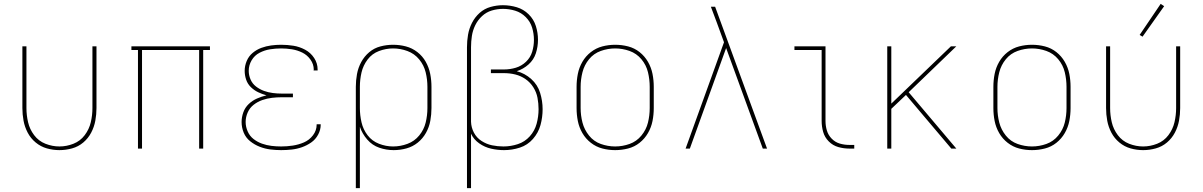

<svg xmlns="http://www.w3.org/2000/svg" viewBox="-20 -770 6232 995"><path d="M288 8Q321 8 353.5 -1Q386 -10 411.5 -31.5Q437 -53 452.5 -82.5Q468 -112 474 -144.5Q480 -177 480 -210V-530H459V-210Q459 -173 450.5 -136.5Q442 -100 419 -69.5Q396 -39 360.5 -25Q325 -11 288 -11Q251 -11 215.5 -25Q180 -39 157 -69.5Q134 -100 125.5 -136.5Q117 -173 117 -210V-530H96V-210Q96 -177 102 -144.5Q108 -112 123.5 -82.5Q139 -53 165 -31.5Q191 -10 223 -1Q255 8 288 8Z M695 0H716V-511H1012V0H1033V-511H1068V-530H661V-511H695Z M1437 8Q1464 8 1491.5 5Q1519 2 1544.5 -7Q1570 -16 1592.5 -31.5Q1615 -47 1628.5 -72Q1642 -97 1642 -124V-126H1621V-124Q1621 -94 1602 -69Q1583 -44 1555 -32Q1527 -20 1497 -15.5Q1467 -11 1437 -11Q1412 -11 1387 -14Q1362 -17 1338 -25.5Q1314 -34 1294 -49.5Q1274 -65 1263.5 -89Q1253 -113 1253 -138Q1253 -163 1263.5 -187Q1274 -211 1294.5 -227Q1315 -243 1339.5 -251.5Q1364 -260 1389.5 -263Q1415 -266 1440 -266H1498V-285H1440Q1417 -285 1393.5 -288Q1370 -291 1348 -299Q1326 -307 1307 -321.5Q1288 -336 1278.5 -358Q1269 -380 1269 -403Q1269 -432 1284 -457.5Q1299 -483 1325 -496.5Q1351 -510 1379.5 -514.5Q1408 -519 1437 -519Q1465 -519 1493 -514.5Q1521 -510 1546.5 -497.5Q1572 -485 1589 -461Q1606 -437 1606 -409Q1606 -407 1605 -405H1626V-410Q1626 -442 1608 -469.5Q1590 -497 1561 -512.5Q1532 -528 1500.5 -533Q1469 -538 1437 -538Q1411 -538 1385 -534.5Q1359 -531 1334.5 -522Q1310 -513 1289.5 -496Q1269 -479 1258.5 -454Q1248 -429 1248 -403Q1248 -380 1255.5 -357.5Q1263 -335 1280 -318.5Q1297 -302 1318 -292Q1339 -282 1361 -276Q1336 -270 1312 -259.5Q1288 -249 1269 -231Q1250 -213 1241 -188Q1232 -163 1232 -138Q1232 -109 1243 -82.5Q1254 -56 1276.5 -38Q1299 -20 1326 -9.5Q1353 1 1381 4.5Q1409 8 1437 8Z M1824 205H1845V-113Q1857 -77 1883 -47Q1909 -17 1945.5 -4.5Q1982 8 2020 8Q2054 8 2086.5 -1Q2119 -10 2145 -31Q2171 -52 2187.5 -81.5Q2204 -111 2210 -144Q2216 -177 2216 -210V-320Q2216 -354 2209.5 -387Q2203 -420 2186.5 -449.5Q2170 -479 2143 -500Q2116 -521 2083.5 -529.5Q2051 -538 2017 -538Q1984 -538 1951.5 -529.5Q1919 -521 1893.5 -499.5Q1868 -478 1852 -448.5Q1836 -419 1830 -386Q1824 -353 1824 -320ZM2017 -11Q1980 -11 1944 -25Q1908 -39 1885 -69Q1862 -99 1853.5 -136Q1845 -173 1845 -210V-320Q1845 -358 1853.5 -394.5Q1862 -431 1885 -461.5Q1908 -492 1944 -505.5Q1980 -519 2017 -519Q2055 -519 2091.5 -505.5Q2128 -492 2152.5 -462Q2177 -432 2186 -395Q2195 -358 2195 -320V-210Q2195 -172 2186 -135Q2177 -98 2152.5 -68Q2128 -38 2091.5 -24.5Q2055 -11 2017 -11Z M2400 205H2421V-77Q2435 -47 2463.5 -27Q2492 -7 2525.5 0.5Q2559 8 2592 8Q2634 8 2674 -5Q2714 -18 2742 -50Q2770 -82 2781 -122Q2792 -162 2792 -204Q2792 -247 2779 -289Q2766 -331 2733 -360.5Q2700 -390 2658 -401Q2692 -412 2719 -436Q2746 -460 2757 -494Q2768 -528 2768 -564Q2768 -600 2757 -635Q2746 -670 2719.5 -696Q2693 -722 2658 -732.5Q2623 -743 2586 -743Q2554 -743 2522 -734Q2490 -725 2465.5 -703Q2441 -681 2426 -651.5Q2411 -622 2405.5 -590Q2400 -558 2400 -525ZM2589 -11Q2559 -11 2530 -17Q2501 -23 2475.5 -39.5Q2450 -56 2436 -82.5Q2422 -109 2421 -139V-525Q2421 -555 2425.5 -584Q2430 -613 2443 -639.5Q2456 -666 2478 -686.5Q2500 -707 2528.5 -715.5Q2557 -724 2587 -724Q2619 -724 2650 -714.5Q2681 -705 2704.5 -681.5Q2728 -658 2737.5 -627Q2747 -596 2747 -563Q2747 -532 2738 -502Q2729 -472 2706 -450Q2683 -428 2653 -419Q2623 -410 2592 -410H2524V-391H2592Q2622 -391 2650.5 -384Q2679 -377 2703.5 -360Q2728 -343 2744 -317.5Q2760 -292 2765.5 -263Q2771 -234 2771 -204Q2771 -166 2761 -129Q2751 -92 2725.5 -63.5Q2700 -35 2663.5 -23Q2627 -11 2589 -11Z M3168 8Q3202 8 3235 -0.5Q3268 -9 3294.5 -30Q3321 -51 3338 -80.5Q3355 -110 3361.5 -143Q3368 -176 3368 -210V-320Q3368 -354 3361.5 -387Q3355 -420 3338 -449.5Q3321 -479 3294.5 -500Q3268 -521 3235 -529.5Q3202 -538 3168 -538Q3134 -538 3101.5 -529.5Q3069 -521 3042 -500Q3015 -479 2998 -449.5Q2981 -420 2974.5 -387Q2968 -354 2968 -320V-210Q2968 -176 2974.5 -143Q2981 -110 2998 -80.5Q3015 -51 3042 -30Q3069 -9 3101.5 -0.5Q3134 8 3168 8ZM3168 -11Q3130 -11 3093.5 -24Q3057 -37 3032.5 -67.5Q3008 -98 2998.5 -135Q2989 -172 2989 -210V-320Q2989 -358 2998.5 -395.5Q3008 -433 3032.5 -463Q3057 -493 3093.5 -506Q3130 -519 3168 -519Q3206 -519 3242.5 -506Q3279 -493 3304 -463Q3329 -433 3338 -395.5Q3347 -358 3347 -320V-210Q3347 -172 3338 -135Q3329 -98 3304 -67.5Q3279 -37 3242.5 -24Q3206 -11 3168 -11Z M3533 0H3555L3743 -521L3933 0H3955L3686 -735H3664Q3672 -715 3679 -695Q3686 -675 3694 -655L3732 -551Z M4381 0H4407V-19H4381Q4356 -19 4332 -26Q4308 -33 4290 -51.5Q4272 -70 4265 -94Q4258 -118 4258 -143V-530H4097V-511H4238V-143Q4238 -114 4246 -86Q4254 -58 4275 -37Q4296 -16 4324 -8Q4352 0 4381 0Z M4578 0H4599V-206L4675 -278L4751 -188L4910 0H4936L4689 -292L4936 -530H4908L4599 -233V-530H4578Z M5328 8Q5362 8 5395 -0.5Q5428 -9 5454.5 -30Q5481 -51 5498 -80.5Q5515 -110 5521.5 -143Q5528 -176 5528 -210V-320Q5528 -354 5521.5 -387Q5515 -420 5498 -449.5Q5481 -479 5454.5 -500Q5428 -521 5395 -529.5Q5362 -538 5328 -538Q5294 -538 5261.5 -529.5Q5229 -521 5202 -500Q5175 -479 5158 -449.5Q5141 -420 5134.5 -387Q5128 -354 5128 -320V-210Q5128 -176 5134.5 -143Q5141 -110 5158 -80.5Q5175 -51 5202 -30Q5229 -9 5261.5 -0.5Q5294 8 5328 8ZM5328 -11Q5290 -11 5253.5 -24Q5217 -37 5192.5 -67.5Q5168 -98 5158.5 -135Q5149 -172 5149 -210V-320Q5149 -358 5158.5 -395.5Q5168 -433 5192.5 -463Q5217 -493 5253.5 -506Q5290 -519 5328 -519Q5366 -519 5402.5 -506Q5439 -493 5464 -463Q5489 -433 5498 -395.5Q5507 -358 5507 -320V-210Q5507 -172 5498 -135Q5489 -98 5464 -67.5Q5439 -37 5402.5 -24Q5366 -11 5328 -11Z M5904 8Q5937 8 5969.5 -1Q6002 -10 6027.5 -31.5Q6053 -53 6068.5 -82.5Q6084 -112 6090 -144.5Q6096 -177 6096 -210V-530H6075V-210Q6075 -173 6066.5 -136.5Q6058 -100 6035 -69.5Q6012 -39 5976.5 -25Q5941 -11 5904 -11Q5867 -11 5831.5 -25Q5796 -39 5773 -69.5Q5750 -100 5741.5 -136.5Q5733 -173 5733 -210V-530H5712V-210Q5712 -177 5718 -144.5Q5724 -112 5739.5 -82.5Q5755 -53 5781 -31.5Q5807 -10 5839 -1Q5871 8 5904 8ZM5901 -580 6013 -738 5995 -750 5886 -589Z"/></svg>

Font: Iosevka Sparkle Thin
Style: Regular
Weight: 100
Designer: Belleve Invis
Foundry: Belleve Invis
Version: Version 4.5.0; ttfautohint (v1.8.3)